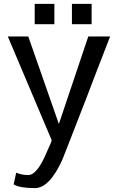

<svg xmlns="http://www.w3.org/2000/svg" viewBox="-20 -725 605 985"><path d="M349 -705V-601H450V-705ZM158 -705V-601H259V-705ZM433 -538 282 -89 125 -538H20Q210 -90 245 -6Q245 2 220 55Q171 173 125 173Q92 173 63 161L50 221Q81 240 159 240Q234 240 300 94L324 33Q383 -119 424 -224Q464 -330 545 -538Z"/></svg>

Font: Sawarabi Gothic
Style: Regular
Weight: 400
Designer: mshio (mshio@users.sourceforge.jp)
Version: Version 20141215